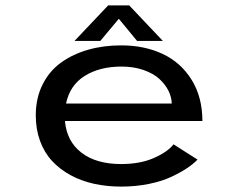

<svg xmlns="http://www.w3.org/2000/svg" viewBox="-20 -680 890 711"><path d="M583 -528.5H487.5L420 -610.5L351.5 -528.5H256L380.5 -660H458.5ZM711.5 -89Q696 -73 673 -57.5Q650 -42 615.2 -25.5Q580.5 -9 531.8 1Q483 11 428.5 11Q375 11 327.8 0.5Q280.5 -10 241 -31.5Q201.5 -53 172.8 -84Q144 -115 128.2 -158.2Q112.5 -201.5 112.5 -253Q112.5 -317 137.8 -367.2Q163 -417.5 206.8 -448.8Q250.5 -480 307 -496Q363.5 -512 428.5 -512Q515 -512 582.5 -480.2Q650 -448.5 689.8 -384.2Q729.5 -320 729.5 -232H220.5Q227 -156.5 281.8 -114.5Q336.5 -72.5 428.5 -72.5Q499 -72.5 550 -95Q601 -117.5 622.5 -145.5ZM430 -433.5Q349.5 -433.5 294.2 -399.2Q239 -365 224.5 -296.5H616Q615.5 -320.5 603.8 -344Q592 -367.5 570 -387.8Q548 -408 511.5 -420.8Q475 -433.5 430 -433.5Z"/></svg>

Font: League Mono Wide
Style: Regular
Weight: 400
Width: 8
Designer: Tyler Finck
Foundry: The League of Moveable Type / Tyler Finck
Version: Version 2.210